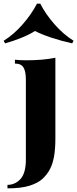

<svg xmlns="http://www.w3.org/2000/svg" viewBox="-63 -846 424 1054"><path d="M-22 188V169Q22 168 50.5 135.5Q79 103 79 30V-409Q79 -454 66 -475.5Q53 -497 19 -497V-518Q51 -515 81 -515Q127 -515 167 -518.5Q207 -522 241 -529V-87Q241 -30 234 11Q227 52 211.5 82Q196 112 170 136Q145 159 99 173.5Q53 188 -22 188ZM158 -826Q187 -769 235.5 -713.5Q284 -658 341 -622L333 -608Q274 -621 218.5 -639.5Q163 -658 129 -676Q102 -658 57 -639.5Q12 -621 -35 -608L-43 -622Q13 -657 61.5 -712.5Q110 -768 140 -826Z"/></svg>

Font: Playfair Display ExtraBold
Style: Regular
Weight: 800
Designer: Claus Eggers Sørensen
Foundry: Claus Eggers Sørensen
Version: Version 1.203